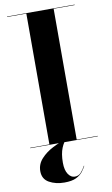

<svg xmlns="http://www.w3.org/2000/svg" viewBox="-104 -802 627 1077"><g transform="rotate(-10 209.0 -263.5)"><path d="M298 150.5Q290.5 164.5 277.8 181.5Q265 198.5 240.5 210.8Q216 223 173 223Q123.5 223 86.8 202.5Q50 182 50 137Q50 97 77.8 66.8Q105.5 36.5 145.8 16Q186 -4.5 224 -16L225.5 -13.5Q210 -4.5 196.5 28.5Q183 61.5 183 112Q183 154.5 198.5 177.5Q214 200.5 236 200.5Q257.5 200.5 270.8 186Q284 171.5 296.5 149ZM17 -2.5H126.5V-747.5H17V-750H402V-747.5H282V-2.5H402V0H17Z"/></g></svg>

Font: Bodoni* 72pt
Style: Bold
Weight: 700
Version: Version 2.3